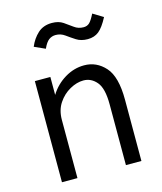

<svg xmlns="http://www.w3.org/2000/svg" viewBox="-104 -761 709 838"><g transform="rotate(-15 250.0 -341.5)"><path d="M72 0V-457H142V-376Q168 -418 209.5 -443Q251 -468 297 -468Q353 -468 392 -424.5Q431 -381 431 -277V0H361V-275Q361 -347 336.5 -376Q312 -405 277 -405Q247 -405 215.5 -387.5Q184 -370 163 -338.5Q142 -307 142 -263V0ZM390 -677 436 -649Q414 -607 393.5 -590.5Q373 -574 343 -574Q313 -574 292 -587.5Q271 -601 252.5 -614.5Q234 -628 211 -628Q194 -628 180.5 -618Q167 -608 155 -581L106 -603Q120 -637 145 -660Q170 -683 209 -683Q239 -683 259 -669.5Q279 -656 297 -642.5Q315 -629 339 -629Q355 -629 365.5 -639Q376 -649 390 -677Z"/></g></svg>

Font: Inconsolata Nerd Font Mono
Style: Regular
Weight: 400
Monospace: yes
Designer: Raph Levien, Cyreal, Brenton Simpson
Foundry: Raph Levien, Cyreal, Google
Version: Version 3.000; ttfautohint (v1.8.3);Nerd Fonts 3.0.2